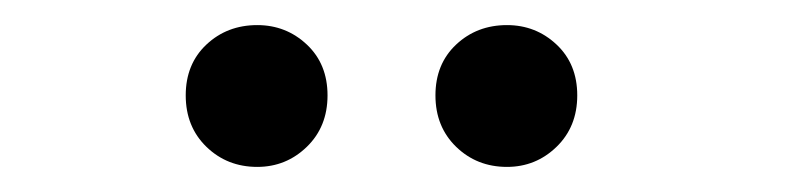

<svg xmlns="http://www.w3.org/2000/svg" viewBox="-20 -727 635 153"><path d="M384 -594Q360 -594 343.5 -610Q327 -626 327 -651Q327 -676 343.5 -691.5Q360 -707 384 -707Q407 -707 423.5 -691.5Q440 -676 440 -651Q440 -626 423.5 -610Q407 -594 384 -594ZM185 -594Q161 -594 144.5 -610Q128 -626 128 -651Q128 -676 144.5 -691.5Q161 -707 185 -707Q208 -707 224.5 -691.5Q241 -676 241 -651Q241 -626 224.5 -610Q208 -594 185 -594Z"/></svg>

Font: Hedvig Letters Serif 18pt
Style: Regular
Weight: 400
Designer: Alexander Örn & Tor Weibull
Foundry: Kanon Foundry
Version: Version 1.000